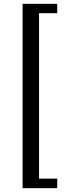

<svg xmlns="http://www.w3.org/2000/svg" viewBox="-20 -770 392 1003"><path d="M279 213V163H184V-701H279V-750H98V213Z"/></svg>

Font: Glacial Indifference
Style: Medium
Weight: 500
Version: Version 1.001